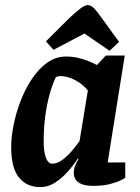

<svg xmlns="http://www.w3.org/2000/svg" viewBox="-20 -740 562 771"><path d="M142.3 11.4Q87.3 11.4 56.1 -27.2Q24.9 -65.8 24.9 -150Q24.9 -188.8 34.4 -236.8Q43.8 -284.9 62.3 -333.4Q80.8 -381.9 107.7 -422.5Q134.6 -463.1 169 -488Q203.5 -513 244.8 -513Q269 -513 291.7 -508Q314.3 -502.9 334.2 -495Q354 -487.1 369.4 -478.9L404.8 -517H481L412.3 -87.7H483V-26.2Q481 -24.2 465.4 -16.3Q449.8 -8.4 422.2 -1Q394.5 6.4 353.3 6.4Q315.1 6.4 295.7 -7.2Q276.3 -20.7 276.3 -45.2Q276.3 -59.6 281.2 -73.5Q286.1 -87.4 295.7 -101.6L292.7 -103.6Q274 -75.1 250.1 -48.6Q226.2 -22.1 199 -5.4Q171.8 11.4 142.3 11.4ZM189.3 -82.7Q209.4 -82.7 229.5 -97.3Q249.7 -111.8 267.6 -132.9Q285.4 -154 299.4 -173.4L332.8 -376.5Q313.3 -401.5 282.3 -418Q251.3 -434.4 222.7 -434.4Q216.1 -434.4 211.8 -433.2Q207.4 -431.9 204 -429.8Q189.9 -400.3 178.7 -359.4Q167.5 -318.6 161.4 -271Q155.3 -223.4 155.3 -171Q155.3 -131.4 164.3 -107Q173.2 -82.7 189.3 -82.7ZM419.9 -536.1 319.3 -605.3 194.8 -539.9 164.4 -573.8 255.8 -664.9Q285.5 -692.8 303.4 -706.2Q321.2 -719.6 332.3 -719.6Q345.2 -719.6 357.6 -706.7Q370 -693.9 387.3 -669.3L458.1 -571.9Z"/></svg>

Font: Faustina Light
Style: Italic
Weight: 300
Italic angle: -8°
Designer: Alfonso Garcia
Foundry: http://www.omnibus-type.com
Version: Version 1.200